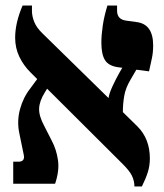

<svg xmlns="http://www.w3.org/2000/svg" viewBox="-20 -667 596 697"><path d="M524 -92Q524 -163 479 -208L426 -260Q426 -290 431 -319Q436 -348 454 -378L475 -414L521 -408Q527 -435 531.5 -456Q536 -477 536 -502Q536 -580 475 -587L439 -592Q405 -596 405 -628V-647H370Q358 -608 353 -574Q348 -540 348 -512Q348 -470 361 -449Q374 -428 408 -423L424 -421L414 -404Q401 -381 388.5 -354Q376 -327 374 -311L135 -545Q113 -566 104.5 -587Q96 -608 96 -627V-647H62Q35 -584 35 -530Q35 -493 50 -461.5Q65 -430 90 -405L115 -380L90 -346Q64 -313 52.5 -270Q41 -227 50 -184L66 -106Q72 -80 47 -80H28V0H180Q196 -47 190.5 -85.5Q185 -124 168 -156L141 -209Q121 -246 122 -273Q123 -300 143 -332L151 -345L420 -77Q450 -48 459 -29Q468 -10 468 10H495Q509 -18 516.5 -41.5Q524 -65 524 -92Z"/></svg>

Font: Noto Serif Hebrew SemiCondensed Extra
Style: Regular
Weight: 800
Width: 4
Designer: Monotype Design Team
Foundry: Monotype Imaging Inc.
Version: Version 1.901